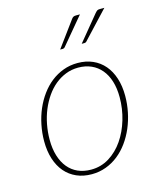

<svg xmlns="http://www.w3.org/2000/svg" viewBox="-109 -789 727 874"><g transform="rotate(-15 255.0 -352.5)"><path d="M44 0ZM218 -15Q265 -15 303.8 -39.2Q342.5 -63.5 370 -103.5Q397.5 -143.5 412.8 -194.8Q428 -246 428 -300Q428 -342 417.8 -375.2Q407.5 -408.5 388.2 -431.5Q369 -454.5 341.5 -466.8Q314 -479 280 -479Q248.5 -479 220.8 -468Q193 -457 169.8 -437.8Q146.5 -418.5 128 -391.8Q109.5 -365 96.5 -333.5Q83.5 -302 76.8 -266.8Q70 -231.5 70 -195Q70 -153 80.2 -119.5Q90.5 -86 109.5 -62.8Q128.5 -39.5 156 -27.2Q183.5 -15 218 -15ZM215.5 6Q176 6 144.2 -8Q112.5 -22 90.2 -48Q68 -74 56 -111.2Q44 -148.5 44 -195Q44 -234 51.8 -272Q59.5 -310 74 -343.8Q88.5 -377.5 109.5 -406.2Q130.5 -435 157 -455.8Q183.5 -476.5 215 -488.2Q246.5 -500 282.5 -500Q322 -500 353.8 -486Q385.5 -472 407.8 -446Q430 -420 442 -383Q454 -346 454 -300Q454 -261 446.2 -223.2Q438.5 -185.5 424 -151.5Q409.5 -117.5 388.5 -88.5Q367.5 -59.5 341 -38.5Q314.5 -17.5 282.8 -5.8Q251 6 215.5 6ZM351 -711 246 -585.5Q241.5 -579.5 234 -579.5H222.5L309.5 -698Q314.5 -705.5 319.2 -708.2Q324 -711 332.5 -711ZM466 -711 348.5 -585.5Q344 -579.5 336.5 -579.5H324L421.5 -698Q428 -705.5 432 -708.2Q436 -711 445.5 -711Z"/></g></svg>

Font: Lato Thin
Style: Italic
Weight: 200
Italic angle: -7°
Designer: Lukasz Dziedzic
Foundry: tyPoland Lukasz Dziedzic
Version: Version 2.007; 2014-02-27